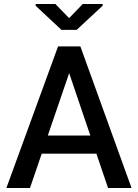

<svg xmlns="http://www.w3.org/2000/svg" viewBox="-20 -944 693 964"><path d="M433.5 -263.5 327.5 -576H327L220 -263.5ZM640.5 0H522.5L464 -172.5H189.5L130.5 0H12L271.5 -711H383.5ZM365 -794H288.5L159 -915V-924H258L327 -853L395.5 -924H495.5V-915.5Z"/></svg>

Font: Roberto Sans Medium
Style: Regular
Weight: 500
Designer: Google (font) & Cristiano Sobral (main changes)
Version: Version 1.000;October 12, 2021;FontCreator 14.0.0.2814 64-bi